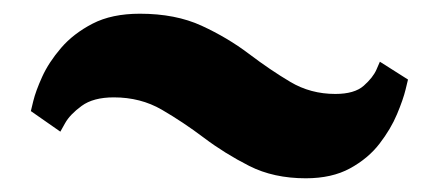

<svg xmlns="http://www.w3.org/2000/svg" viewBox="-20 -479 638 280"><path d="M426 -219Q379 -219 343.5 -237Q308 -255 277.5 -278Q247 -301 216 -319Q185 -337 146 -337Q116 -337 99 -324.5Q82 -312 75 -299.5Q68 -287 68 -287L25 -317Q25 -317 28.5 -331.5Q32 -346 41.5 -367Q51 -388 69 -409Q87 -430 115 -444.5Q143 -459 184 -459Q236 -459 274 -441.5Q312 -424 343 -400.5Q374 -377 403.5 -359.5Q433 -342 469 -342Q497 -342 510.5 -354Q524 -366 529 -377.5Q534 -389 534 -389L575 -363Q575 -363 571.5 -348.5Q568 -334 559 -312.5Q550 -291 533.5 -269.5Q517 -248 490.5 -233.5Q464 -219 426 -219Z"/></svg>

Font: Arsenal SC
Style: Bold
Weight: 700
Designer: Andrij Shevchenko
Foundry: Stairsfor
Version: Version 2.001; ttfautohint (v1.8.4.7-5d5b)